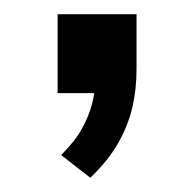

<svg xmlns="http://www.w3.org/2000/svg" viewBox="-20 -131 273 270"><path d="M107 119 66 87Q86 67 95.5 49.5Q105 32 109.5 15Q114 -2 114 -20L134 0H61V-111H172V-34Q172 -5 166 20.5Q160 46 146 70.5Q132 95 107 119Z"/></svg>

Font: Nunito Sans 12pt ExtraLight Medium
Style: Regular
Weight: 500
Version: Version 3.101;gftools[0.9.27]